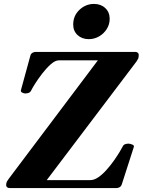

<svg xmlns="http://www.w3.org/2000/svg" viewBox="-20 -957 729 977"><path d="M11.2 -15.1Q11.2 -26.4 16.1 -34.7Q21 -43 39.6 -67.4L478 -649.9H279.3Q260.7 -649.9 238.3 -629.9Q215.8 -609.9 194.6 -582.3Q173.3 -554.7 158.2 -530.5Q143.1 -506.3 139.2 -497.6Q134.8 -488.3 127 -484.9Q119.1 -481.4 107.9 -481.4Q102.5 -481.4 93.5 -485.6Q84.5 -489.7 86.4 -498L134.3 -672.9Q137.2 -684.1 145.5 -688.5Q153.8 -692.9 161.1 -692.9H669.4Q675.3 -692.9 680.7 -689Q686 -685.1 686 -678.2Q686 -664.6 682.9 -658Q679.7 -651.4 673.8 -643.1L217.8 -40.5H439.9Q459.5 -40.5 481 -55.4Q502.4 -70.3 522.7 -93.3Q543 -116.2 560.1 -140.4Q577.1 -164.6 588.6 -183.8Q600.1 -203.1 603.5 -210Q607.9 -219.7 615.7 -222.9Q623.5 -226.1 634.8 -226.1Q640.1 -226.1 651.9 -221.9Q663.6 -217.8 661.1 -209.5L600.1 -20Q596.7 -9.3 588.9 -4.6Q581.1 0 573.7 0H30.3Q21 0 16.1 -4.2Q11.2 -8.3 11.2 -15.1ZM431.6 -757.8Q397.5 -757.8 375 -778.3Q352.5 -798.8 352.5 -832Q352.5 -877 384.3 -907Q416 -937 458.5 -937Q493.2 -937 515.6 -916Q538.1 -895 538.1 -861.3Q538.1 -833 523.4 -809.6Q508.8 -786.1 484.6 -772Q460.4 -757.8 431.6 -757.8Z"/></svg>

Font: Gelasio
Style: Italic
Weight: 400
Italic angle: -8.5°
Designer: Eben Sorkin
Foundry: Eben Sorkin
Version: Version 1.008